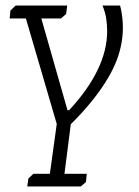

<svg xmlns="http://www.w3.org/2000/svg" viewBox="-20 -464 505 697"><path d="M225 -64H231Q369 -213 369 -351Q369 -374 365.5 -397Q362 -420 352 -444H416Q449 -312 374 -184Q325 -100 237 -13L214 167H295L292 197L273 213H79L83 184L101 167H161L186 -14L74 -397H15L18 -426L37 -444H224L220 -413L201 -397H130Z"/></svg>

Font: Zilla Slab Light
Style: Italic
Weight: 300
Italic angle: -6°
Designer: Typotheque.com
Foundry: Typotheque type foundry
Version: Version 1.1; 2017; ttfautohint (v1.6)